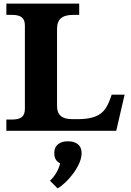

<svg xmlns="http://www.w3.org/2000/svg" viewBox="-20 -720 723 1057"><path d="M294 -137V-560C294 -614 321 -638 383 -638H416V-700H15V-638H48C96 -638 117 -620 117 -580V-120C117 -80 96 -62 48 -62H15V0H620L666 -199H595L589 -182C563 -109 533 -64 406 -64H379C320 -64 294 -87 294 -137ZM255 275 297 317C347 290 429 194 429 126V120C429 78 396 58 357 58H351C312 58 279 78 279 120V126C279 153 292 170 311 179C303 216 280 252 255 275Z"/></svg>

Font: LT Superior Serif ExtraBold
Style: Regular
Weight: 800
Designer: Daniel Lyons
Foundry: LyonsType
Version: Version 2.120;FEAKit 1.0